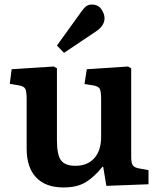

<svg xmlns="http://www.w3.org/2000/svg" viewBox="-20 -809 700 843"><path d="M259 14Q180 14 138.5 -30Q97 -74 97 -157V-372Q97 -406 91.5 -418Q86 -430 64 -434L23 -441L31 -505L216 -517L230 -509V-193Q230 -129 248 -105Q266 -81 311 -81Q364 -81 394 -114.5Q424 -148 424 -208V-373Q424 -408 418 -419Q412 -430 390 -434L351 -440L361 -505L542 -517L556 -509V-121Q556 -94 562.5 -84Q569 -74 588 -70L632 -62V0L447 7L433 -77H430Q396 -34 358 -10Q320 14 259 14ZM261 -577 230 -609 338 -759Q350 -776 360 -782.5Q370 -789 383 -789Q411 -789 425 -768.5Q439 -748 439 -729Q439 -697 403 -672Z"/></svg>

Font: Literata 12pt SemiBold
Style: Regular
Weight: 600
Designer: Latin by Veronika Burian and Jose Scaglione. Greek by Irene Vlachou. Cyrillic by Vera Evstafieva.
Foundry: TypeTogether
Version: Version 3.002